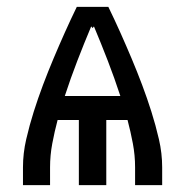

<svg xmlns="http://www.w3.org/2000/svg" viewBox="-20 -540 540 560"><path d="M47 0V-52Q47 -93 56.5 -134Q66 -175 78.5 -214.5Q91 -254 105.5 -292.5Q120 -331 136 -369Q152 -407 169 -445Q186 -483 204 -520H296Q314 -483 331 -445Q348 -407 364 -369Q380 -331 394.5 -292.5Q409 -254 421.5 -214.5Q434 -175 443.5 -134Q453 -93 453 -52V0H374V-52Q374 -87 367.5 -121.5Q361 -156 352 -190H290V0H210V-190H148Q139 -156 132.5 -121.5Q126 -87 126 -52V0ZM169 -260H331Q314 -312 294.5 -362.5Q275 -413 254 -463L250 -458L246 -463Q225 -413 205.5 -362.5Q186 -312 169 -260Z"/></svg>

Font: Iosevka Term Curly Medium
Style: Regular
Weight: 500
Designer: Belleve Invis
Foundry: Belleve Invis
Version: Version 32.3.0